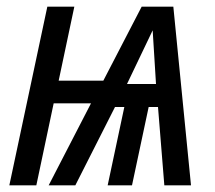

<svg xmlns="http://www.w3.org/2000/svg" viewBox="-20 -556 645 576"><path d="M8 0H89L141 -246H253L126 0H206L325 -235H353L303 0H376L426 -235H454L473 0H553L500 -536H405L290 -314H156L203 -536H122ZM361 -304 438 -465 448 -304Z"/></svg>

Font: Noto Sans Condensed
Style: Italic
Weight: 400
Width: 3
Italic angle: -12°
Designer: Monotype Design Team
Foundry: Monotype Imaging Inc.
Version: Version 2.013